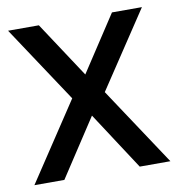

<svg xmlns="http://www.w3.org/2000/svg" viewBox="-67 -605 614 666"><g transform="rotate(-10 240.5 -272.0)"><path d="M1.5 0 183 -274 4.5 -543.5H113L242 -347.5L370.5 -543.5H476L298 -275.5L480.5 0H372.5L240 -203L107 0Z"/></g></svg>

Font: Encode Sans Semi Condensed Medium
Style: Regular
Weight: 500
Width: 4
Designer: Multiple Designers
Foundry: Impallari Type
Version: Version 3.000; ttfautohint (v1.8.3) -l 8 -r 50 -G 200 -x 14 